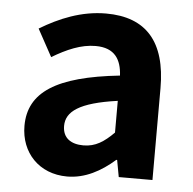

<svg xmlns="http://www.w3.org/2000/svg" viewBox="-46 -620 683 681"><g transform="rotate(5 295.5 -280.0)"><path d="M217 14C281 14 337 -17 386 -60H389L400 0H520V-327C520 -492 448 -574 305 -574C217 -574 139 -541 71 -500L124 -403C176 -434 226 -456 278 -456C347 -456 370 -415 373 -359C148 -335 51 -272 51 -152C51 -57 117 14 217 14ZM265 -101C222 -101 191 -120 191 -164C191 -215 237 -250 373 -269V-156C338 -121 308 -101 265 -101Z"/></g></svg>

Font: Spoqa Han Sans Neo Bold
Style: Bold
Weight: 700
Designer: [Spoqa Han Sans Neo] Dong-huui Kim  Younghwa Kang  Yujin Lee  [Noto Sans] Ryoko NISHIZUKA  (kana & ideographs); Paul D. 
Foundry: Spoqa (http://www.spoqa-han-sans.com)
Version: Version 1.000